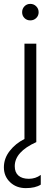

<svg xmlns="http://www.w3.org/2000/svg" viewBox="-46 -732 287 989"><path d="M164 219Q136 237 87 237Q38 237 6 206.5Q-26 176 -26 130Q-26 84 4 45.5Q34 7 80 -16V-507H141V0Q30 50 30 124Q30 156 49 172.5Q68 189 102.5 189Q137 189 164 169ZM140.5 -699.5Q153 -687 153 -669Q153 -651 140.5 -639Q128 -627 110 -627Q92 -627 80 -639Q68 -651 68 -669Q68 -687 80 -699.5Q92 -712 110 -712Q128 -712 140.5 -699.5Z"/></svg>

Font: Hind Kochi Light
Style: Regular
Weight: 300
Designer: Dhruvi Tolia
Foundry: Indian Type Foundry
Version: Version 0.702;PS 1.0;hotconv 1.0.81;makeotf.lib2.5.63406